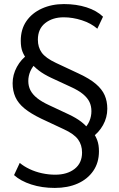

<svg xmlns="http://www.w3.org/2000/svg" viewBox="-20 -734 585 943"><path d="M249 189Q186 189 133.5 172Q81 155 49 126L77 66Q97 83 125.5 96.5Q154 110 186.5 117Q219 124 251 124Q310 124 346.5 95.5Q383 67 383 15Q383 -22 363.5 -49Q344 -76 294 -99L183 -151Q131 -176 100 -201.5Q69 -227 55.5 -257.5Q42 -288 42 -325Q42 -367 63 -405.5Q84 -444 119 -468L111 -445Q99 -459 90.5 -480Q82 -501 82 -534Q82 -590 109.5 -630Q137 -670 185.5 -692Q234 -714 294 -714Q355 -714 405 -698Q455 -682 486 -652L458 -593Q427 -620 382 -634.5Q337 -649 293 -649Q238 -649 202 -620.5Q166 -592 166 -539Q166 -502 185 -475.5Q204 -449 255 -425L366 -373Q420 -348 450.5 -322Q481 -296 494 -266.5Q507 -237 507 -200Q507 -157 486 -119.5Q465 -82 430 -58L438 -81Q449 -68 457.5 -45.5Q466 -23 466 9Q466 65 438 105.5Q410 146 361.5 167.5Q313 189 249 189ZM119 -336Q119 -311 129.5 -290.5Q140 -270 162.5 -252Q185 -234 222 -217L318 -172Q354 -155 377.5 -137Q401 -119 414 -101L391 -100Q410 -117 419.5 -140Q429 -163 429 -188Q429 -213 419.5 -233Q410 -253 388 -271.5Q366 -290 326 -308L231 -352Q195 -369 171 -387.5Q147 -406 134 -423L158 -425Q139 -407 129 -384Q119 -361 119 -336Z"/></svg>

Font: Nunito Sans 9pt
Style: Regular
Weight: 400
Version: Version 3.101;gftools[0.9.27]